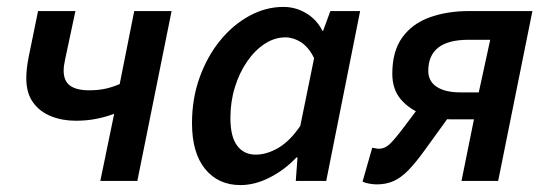

<svg xmlns="http://www.w3.org/2000/svg" viewBox="-20 -523 1583 555"><path d="M270 0 310 -194Q286 -185 258.5 -179.5Q231 -174 199 -174Q160 -174 127.5 -187Q95 -200 75.5 -227Q56 -254 56 -297Q56 -324 63 -359L90 -491H198L169 -355Q167 -345 165.5 -336.5Q164 -328 164 -319Q164 -289 182.5 -275.5Q201 -262 238 -262Q264 -262 284.5 -266.5Q305 -271 326 -280L368 -491H476L377 0Z M675 12Q611 12 573 -34.5Q535 -81 535 -167Q535 -238 557 -299Q579 -360 616 -405.5Q653 -451 700.5 -477Q748 -503 799 -503Q835 -503 865.5 -484.5Q896 -466 912 -434H914L935 -491H1021L923 0H835L840 -68H837Q803 -32 760 -10Q717 12 675 12ZM719 -76Q751 -76 784.5 -95.5Q818 -115 848 -159L888 -355Q872 -387 850 -401Q828 -415 805 -415Q774 -415 745.5 -396.5Q717 -378 694.5 -345.5Q672 -313 659 -271Q646 -229 646 -182Q646 -128 665.5 -102Q685 -76 719 -76Z M1314 0 1350 -178H1286Q1242 -178 1202.5 -192.5Q1163 -207 1138.5 -236Q1114 -265 1114 -310Q1114 -375 1143 -415Q1172 -455 1222.5 -473Q1273 -491 1335 -491H1519L1420 0ZM1310 -256H1364L1397 -408H1334Q1276 -408 1247 -385.5Q1218 -363 1218 -318Q1218 -288 1242.5 -272Q1267 -256 1310 -256ZM1223 -256 1314 -236 1210 -92Q1182 -53 1160.5 -31Q1139 -9 1117.5 0.5Q1096 10 1069 10Q1060 10 1048 8Q1036 6 1028 2L1056 -96Q1063 -95 1067 -94Q1071 -93 1075 -93Q1092 -93 1106 -106Q1120 -119 1148 -156Z"/></svg>

Font: Source Sans 3 SemiBold
Style: Italic
Weight: 600
Italic angle: -11°
Designer: Paul D. Hunt
Foundry: Adobe
Version: Version 3.046;hotconv 1.0.118;makeotfexe 2.5.65603